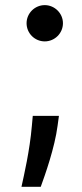

<svg xmlns="http://www.w3.org/2000/svg" viewBox="-20 -552 322 750"><path d="M204.9 -60.7 210.2 -99.4H108L104.4 -59.7C96.2 36.6 73.5 133.5 63.9 177.6H139.2C156.2 131 193.9 24.5 204.9 -60.7ZM83.8 -461.3C83.8 -421.9 115.8 -390.3 154.8 -390.3C193.5 -390.3 225.9 -421.9 225.9 -461.3C225.9 -500 193.5 -532 154.8 -532C115.8 -532 83.8 -500 83.8 -461.3Z"/></svg>

Font: Margiela Sans Medium
Style: Regular
Weight: 500
Designer: Stefan Endress, Andreas Faust
Version: Version 1.100;FEAKit 1.0